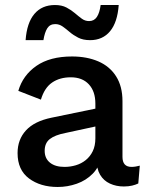

<svg xmlns="http://www.w3.org/2000/svg" viewBox="-20 -735 582 765"><path d="M360 -322Q360 -371 334 -399Q308 -427 262 -427Q218 -427 187.5 -406Q157 -385 143 -338L53 -373Q71 -435 125 -472.5Q179 -510 267 -510Q326 -510 371.5 -490.5Q417 -471 442.5 -431Q468 -391 468 -332V-110Q468 -70 504 -70Q512 -70 521 -71.5Q530 -73 537 -75L531 -4Q521 1 506.5 4.5Q492 8 473 8Q443 8 418 -3.5Q393 -15 379 -38.5Q365 -62 365 -98V-109L383 -110Q376 -70 349.5 -43Q323 -16 286 -3Q249 10 210 10Q141 10 95.5 -24Q50 -58 50 -125Q50 -179 83.5 -215.5Q117 -252 185 -266L374 -305V-234L240 -205Q199 -197 178.5 -181Q158 -165 158 -134Q158 -104 179 -87Q200 -70 237 -70Q260 -70 282 -76.5Q304 -83 321.5 -97Q339 -111 349.5 -132.5Q360 -154 360 -184ZM453 -715Q448 -646 418.5 -610.5Q389 -575 339 -575Q311 -575 291.5 -585Q272 -595 257.5 -607.5Q243 -620 229.5 -629.5Q216 -639 200 -639Q179 -639 168.5 -622.5Q158 -606 153 -575H82Q87 -644 117 -679.5Q147 -715 199 -715Q226 -715 245 -705Q264 -695 278.5 -682.5Q293 -670 306 -660.5Q319 -651 335 -651Q355 -651 366 -667.5Q377 -684 381 -715Z"/></svg>

Font: Kantumruy Pro Medium
Style: Regular
Weight: 500
Designer: Sovichet Tep
Foundry: Sovichet Tep
Version: Version 1.002